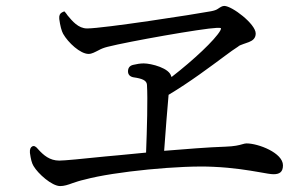

<svg xmlns="http://www.w3.org/2000/svg" viewBox="-20 -675 1040 648"><path d="M183 -47C196 -47 209 -51 225 -57C237 -61 248 -65 266 -69C365 -96 593 -118 701 -112C768 -109 820 -100 855 -94C878 -90 893 -87 903 -87C923 -87 935 -94 935 -117C935 -159 852 -191 812 -191C808 -191 804 -190 797 -188C787 -185 771 -181 741 -180C681 -178 609 -172 534 -166C539 -233 545 -314 549 -355C621 -398 690 -450 740 -487C756 -499 770 -509 784 -518C786 -521 795 -524 803 -527C804 -527 805 -528 806 -528C808 -529 812 -530 820 -533C833 -538 843 -546 843 -562C843 -594 763 -655 737 -655C730 -655 724 -651 715 -645C711 -642 703 -639 692 -637C639 -627 329 -579 274 -579C244 -579 224 -604 208 -623C207 -625 205 -627 203 -630L198 -636C198 -637 194 -636 189 -633C182 -629 179 -623 180 -611C183 -588 188 -570 193 -561C210 -531 251 -493 279 -493C290 -493 300 -499 314 -506C321 -510 331 -514 343 -517C414 -535 662 -579 712 -581C728 -581 728 -581 723 -571C705 -540 634 -473 559 -415V-417C558 -418 558 -415 558 -416C554 -445 490 -461 465 -461C454 -461 441 -459 429 -456C417 -453 412 -445 412 -434C412 -423 419 -416 431 -414C459 -410 475 -404 476 -389C479 -342 476 -237 473 -160L380 -151C365 -150 351 -148 336 -147C258 -139 198 -133 180 -133C148 -133 127 -151 109 -171C101 -181 95 -184 89 -181C83 -178 80 -171 81 -159C84 -138 87 -125 93 -115C108 -89 155 -47 183 -47Z"/></svg>

Font: 寒蝉锦书宋 Text
Style: Regular
Weight: 400
Designer: 寒蝉锦书宋{Warren} 思源宋体{Ryoko NISHIZUKA 西塚涼子 (kana & ideographs); Frank Grießhammer (Latin, Greek & Cyrillic); Wenlong ZHANG 
Foundry: Adobe & ChillType
Version: Version 2.000;Glyphs 3.1.1 (3135)